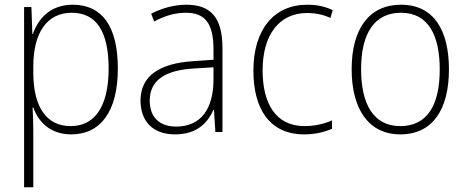

<svg xmlns="http://www.w3.org/2000/svg" viewBox="-20 -652 1975 813"><path d="M288 -632C193 -632 142 -573 119 -508H117L113 -622H82V141H121V-94C121 -129 120 -166 118 -197H121C142 -137 192 -83 282 -83C405 -83 479 -179 479 -362C479 -541 412 -632 288 -632ZM284 -598C389 -598 440 -517 440 -362C440 -196 378 -118 279 -118C180 -118 121 -195 121 -344V-370C121 -511 177 -598 284 -598Z M769 -632C716 -632 665 -617 620 -594L633 -561C681 -587 724 -598 767 -598C847 -598 884 -555 884 -442V-399L798 -393C656 -384 575 -331 575 -226C575 -142 624 -83 721 -83C813 -83 858 -130 884 -187H886L892 -93H922V-448C922 -577 873 -632 769 -632ZM801 -362 884 -367V-312C883 -194 833 -116 726 -116C655 -116 614 -156 614 -226C614 -313 681 -355 801 -362Z M1268 -83C1314 -83 1356 -93 1386 -107V-142C1351 -127 1311 -118 1270 -118C1145 -118 1092 -217 1092 -354C1092 -506 1163 -597 1281 -597C1313 -597 1347 -591 1379 -576L1389 -609C1358 -624 1323 -632 1281 -632C1140 -632 1053 -527 1053 -353C1053 -189 1123 -83 1268 -83Z M1881 -358C1881 -521 1819 -632 1678 -632C1544 -632 1469 -531 1469 -359C1469 -190 1541 -83 1675 -83C1813 -83 1881 -190 1881 -358ZM1509 -359C1509 -510 1565 -598 1678 -598C1796 -598 1842 -499 1842 -358C1842 -208 1790 -118 1675 -118C1562 -118 1509 -210 1509 -359Z"/></svg>

Font: Noto Sans Kannada UI SemiCondensed ExtraLight
Style: Regular
Weight: 200
Width: 4
Designer: Jelle Bosma - Monotype Design Team
Foundry: Monotype Imaging Inc.
Version: Version 2.005